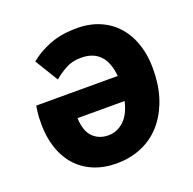

<svg xmlns="http://www.w3.org/2000/svg" viewBox="-120 -784 925 919"><g transform="rotate(-20 342.0 -325.0)"><path d="M220 -256Q223 -188 254 -158Q285 -128 332 -128Q376 -128 410.5 -159.5Q445 -191 460 -256ZM123 -580Q166 -616 225 -639Q284 -662 364 -662Q428 -662 480.5 -639.5Q533 -617 570 -574Q607 -531 625.5 -468.5Q644 -406 640 -326Q636 -246 610.5 -183Q585 -120 543.5 -76.5Q502 -33 445.5 -10.5Q389 12 324 12Q259 12 206.5 -10Q154 -32 117 -74.5Q80 -117 62 -179.5Q44 -242 48 -322Q49 -336 50.5 -350.5Q52 -365 55 -380H470Q457 -522 334 -522Q289 -522 255.5 -503.5Q222 -485 195 -462Z"/></g></svg>

Font: Kilde Sans Black
Style: Regular
Weight: 900
Italic angle: -3°
Designer: Paul D. Hunt
Foundry: Adobe Systems Incorporated
Version: Version 1.050;PS Version 1.000;hotconv 1.0.70;makeotf.lib2.5